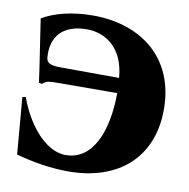

<svg xmlns="http://www.w3.org/2000/svg" viewBox="-83 -820 902 917"><g transform="rotate(10 368.0 -362.0)"><path d="M306 15C550 15 706 -122 706 -356C706 -603 531 -740 293 -739C198 -739 109 -717 51 -682L87 -443L96 -378L112 -375C128 -392 140 -393 202 -393L473 -394C472 -211 414 -59 280 -60C174 -61 85 -189 46 -300L30 -297L53 -22C137 1 223 15 306 15ZM115 -502C106 -608 165 -669 279 -669C366 -669 458 -613 469 -467L186 -468C126 -468 118 -483 115 -502Z"/></g></svg>

Font: Sinistre Bold
Style: Regular
Weight: 900
Designer: Jules Durand
Foundry: Collletttivo
Version: Version 69.420;Glyphs 3.2 (3217)